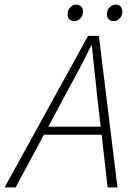

<svg xmlns="http://www.w3.org/2000/svg" viewBox="-68 -815 576 835"><path d="M256 -723Q242 -723 234 -731Q226 -739 226 -753Q226 -771 237.5 -783Q249 -795 263 -795Q277 -795 285 -787Q293 -779 293 -764Q293 -747 281.5 -735Q270 -723 256 -723ZM427 -723Q413 -723 405 -731Q397 -739 397 -753Q397 -771 408.5 -783Q420 -795 434 -795Q448 -795 456 -787Q464 -779 464 -764Q464 -747 452.5 -735Q441 -723 427 -723ZM210 -391 142 -264H370L355 -391Q350 -446 343.5 -501.5Q337 -557 332 -616H328Q299 -556 270 -502Q241 -448 210 -391ZM-48 0 315 -659H362L443 0H400L374 -229H123L0 0Z"/></svg>

Font: TypoPRO Source Sans Pro
Style: Italic
Weight: 300
Italic angle: -11°
Designer: Paul D. Hunt
Foundry: Adobe Systems Incorporated
Version: Version 1.075;PS 2.000;hotconv 1.0.86;makeotf.lib2.5.63406